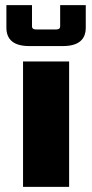

<svg xmlns="http://www.w3.org/2000/svg" viewBox="-20 -730 360 750"><path d="M70 0V-490H250V0ZM5 -622V-710H105V-627Q105 -615 120 -615H200Q215 -615 215 -627V-710H315V-622Q315 -550 225 -550H95Q5 -550 5 -622Z"/></svg>

Font: Xolonium
Style: Bold
Weight: 700
Designer: Severin Meyer
Version: Version 4.2